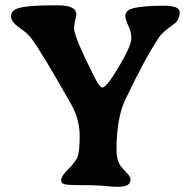

<svg xmlns="http://www.w3.org/2000/svg" viewBox="-20 -700 725 733"><path d="M424.8 -126Q424.8 -88.4 441.4 -65.4Q448.2 -56.2 463.4 -40.5Q478.5 -24.9 478.5 -15.1Q478.5 13.2 432.1 13.2Q418 13.2 399.4 11.7L368.7 8.8Q338.9 6.8 292 6.8Q245.1 6.8 229 3.9Q213.4 1 213.4 -12.9Q213.4 -26.9 239.5 -53Q265.6 -79.1 274.9 -98.4Q284.2 -117.7 284.2 -180.9Q284.2 -244.1 252 -301.3Q141.1 -498 98.1 -555.7Q86.4 -571.8 54.2 -594.2Q22 -616.7 22 -637.7Q22 -658.7 44.9 -667Q79.1 -679.7 185.1 -679.7H201.7Q271.5 -679.7 271.5 -644.5L269.5 -633.8L267.1 -623.5Q262.7 -600.1 262.7 -592.8Q262.7 -559.1 339.8 -407.2Q360.8 -365.7 370.6 -365.7Q389.6 -365.7 450.2 -474.1Q481.4 -529.8 481.4 -553.7Q481.4 -577.6 470 -601.8Q458.5 -626 458.5 -638.2Q458.5 -659.7 483.4 -667Q521 -678.2 605 -678.2Q666 -678.2 666 -653.3Q666 -623.5 642.6 -606.9Q599.6 -576.7 587.4 -558.1Q532.7 -476.1 458 -318.8Q424.8 -249 424.8 -126Z"/></svg>

Font: Averia Serif Libre
Style: Bold
Weight: 700
Version: Version 1.002